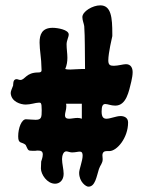

<svg xmlns="http://www.w3.org/2000/svg" viewBox="-20 -734 545 718"><path d="M471 -429C474 -442 476 -454 476 -464C476 -479 470 -494 451 -494C441 -494 421 -488 406 -488C393 -488 385 -490 385 -508C385 -536 399 -594 400 -599C400 -601 400 -604 400 -607C400 -668 396 -714 355 -714C326 -714 288 -691 288 -670C288 -658 294 -645 295 -636C298 -592 297 -543 298 -476C294 -476 291 -476 287 -476C270 -476 257 -474 244 -474C237 -474 231 -474 224 -476C230 -490 232 -504 232 -518C232 -534 229 -551 229 -568C229 -583 237 -595 237 -605C237 -623 195 -630 177 -630C137 -630 128 -605 128 -575C128 -547 135 -513 135 -482C135 -471 139 -463 123 -463C77 -463 74 -435 56 -435C51 -435 46 -438 42 -438C27 -438 30 -417 29 -414C26 -405 20 -394 20 -386C22 -353 58 -343 76 -343C95 -343 113 -350 124 -350C132 -350 136 -353 136 -322C136 -295 135 -286 113 -286C101 -286 86 -288 77 -288C61 -288 48 -256 48 -224C48 -194 62 -205 76 -192C86 -172 83 -170 103 -170C107 -170 110 -170 113 -170C112 -170 112 -170 112 -170C112 -170 116 -171 121 -171C134 -171 140 -168 140 -156C140 -145 134 -131 134 -130C134 -121 133 -111 133 -104C133 -82 156 -47 186 -47C203 -47 218 -60 218 -84C218 -101 212 -122 212 -139C212 -150 216 -168 228 -168C233 -168 242 -164 249 -164C262 -164 271 -167 278 -167C287 -167 289 -161 289 -152C289 -133 276 -101 276 -88C276 -53 302 -36 310 -36C336 -35 341 -74 350 -102C355 -117 364 -123 364 -139C364 -144 363 -149 363 -153C363 -165 370 -169 379 -169C382 -169 386 -169 389 -169C417 -169 459 -218 459 -276C459 -295 443 -300 431 -300C414 -300 393 -290 378 -290C367 -290 360 -296 360 -317C360 -339 365 -345 374 -345C383 -345 395 -339 411 -339C453 -339 462 -393 471 -429ZM286 -290C281 -292 276 -293 270 -293C259 -293 247 -290 238 -290C227 -290 223 -295 223 -303C223 -312 228 -324 228 -336C228 -339 228 -343 227 -346C246 -346 266 -346 286 -346C286 -327 286 -309 286 -290Z"/></svg>

Font: Freckle Face
Style: Regular
Weight: 400
Designer: Astigmatic (AOETI)
Foundry: Astigmatic (AOETI)
Version: Version 1.000